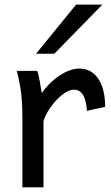

<svg xmlns="http://www.w3.org/2000/svg" viewBox="-20 -801 475 821"><path d="M75.7 0V-300.3Q75.7 -372.6 67.6 -422.6Q59.6 -472.7 51.3 -498H139.2Q142.1 -490.2 145 -477.8Q147.9 -465.3 150.4 -451.7Q152.8 -438 154.8 -424.8L158.7 -402.8Q176.3 -428.2 197 -447.8Q217.8 -467.3 239 -480.7Q260.3 -494.1 280.5 -501Q300.8 -507.8 317.4 -507.8Q348.1 -507.8 369.4 -494.4Q390.6 -481 404.1 -458.3Q417.5 -435.5 423.6 -406Q429.7 -376.5 429.7 -344.2L351.6 -327.1Q350.6 -346.7 346.9 -363.3Q343.3 -379.9 336.7 -392.1Q330.1 -404.3 320.1 -410.9Q310.1 -417.5 295.4 -417.5Q279.8 -417.5 260.7 -405.8Q241.7 -394 223.4 -375.2Q205.1 -356.4 189.5 -332.3Q173.8 -308.1 166 -283.2V0ZM417.5 -781.2 212.4 -571.3H134.3L305.2 -781.2Z"/></svg>

Font: Andika
Style: Regular
Weight: 400
Designer: Victor Gaultney, Annie Olsen, Julie Remington, Don Collingsworth, Eric Hays
Foundry: SIL International
Version: Version 1.001